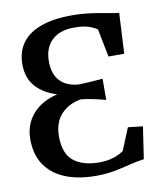

<svg xmlns="http://www.w3.org/2000/svg" viewBox="-85 -821 770 902"><g transform="rotate(-10 300.0 -370.5)"><path d="M305 11Q217.5 11.5 155.2 -13.8Q93 -39 59.2 -88.5Q25.5 -138 25.5 -211.5Q25.5 -281 67.5 -330.2Q109.5 -379.5 187 -398Q123.5 -417 86.8 -458Q50 -499 50 -565Q50 -623 79.2 -664.8Q108.5 -706.5 168.5 -729Q228.5 -751.5 321 -751.5Q355.5 -751.5 385.5 -748.2Q415.5 -745 442 -740.5Q468.5 -736 492.5 -731.5Q516.5 -727 540 -724L530 -531H455L428.5 -664.5Q411 -677 386 -685Q361 -693 318 -693Q250.5 -693 212.8 -657.2Q175 -621.5 175 -556Q175 -499.5 203.8 -465.8Q232.5 -432 292 -426Q316 -426.5 346.2 -428.2Q376.5 -430 409.5 -433L409 -332Q372 -342 344.2 -347.5Q316.5 -353 292 -355.5Q232.5 -345.5 196.5 -306.5Q160.5 -267.5 160.5 -201.5Q160.5 -121 203 -85.2Q245.5 -49.5 324 -48.5Q363.5 -48.5 393 -57.8Q422.5 -67 443.5 -82L487 -188L557.5 -180L534.5 -27Q499 -22.5 464.2 -13.5Q429.5 -4.5 391.2 3Q353 10.5 305 11Z"/></g></svg>

Font: Merriweather SemiBold
Style: Regular
Weight: 600
Version: Version 2.100